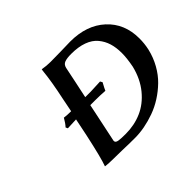

<svg xmlns="http://www.w3.org/2000/svg" viewBox="-140 -872 1096 1096"><g transform="rotate(-45 408.0 -324.0)"><path d="M361.8 -645Q417 -645 441.9 -646Q489.7 -647.9 523.9 -647.9Q655.8 -647.9 735.8 -574.5Q815.9 -501 815.9 -380.9Q815.9 -339.8 807.1 -299.8Q794.9 -247.6 769.5 -202.4Q744.1 -157.2 710.7 -124.8Q677.2 -92.3 638.2 -67.4Q599.1 -42.5 556.9 -27.3Q514.6 -12.2 474.4 -4.6Q434.1 2.9 396 2.9Q340.8 2.9 296.9 1Q276.9 0 227.1 0Q207.5 0 190.9 -1Q174.3 -2 167 -2.9L160.2 -3.9Q178.2 -51.8 210.9 -203.1Q215.3 -222.7 222.4 -258.5Q229.5 -294.4 232.9 -310.1Q168.5 -307.6 164.1 -307.1L158.2 -319.8Q174.3 -336.9 190.9 -366.2Q217.3 -362.8 246.1 -362.8Q249 -375 254.2 -403.1Q259.3 -431.2 262.2 -443.8Q288.1 -564.5 294.9 -640.1Q294.9 -640.6 295.9 -645.5Q296.9 -650.4 296.9 -650.9Q329.6 -645 361.8 -645ZM375 -50.8Q444.8 -50.8 504.4 -76.7Q564 -102.5 609.6 -158.2Q655.3 -213.9 674.8 -293.9Q686 -351.6 686 -393.1Q686 -437.5 675.3 -472.4Q664.6 -507.3 641.1 -535.6Q617.7 -564 576.4 -579.1Q535.2 -594.2 478 -594.2Q442.9 -594.2 424.3 -587.2Q405.8 -580.1 400.9 -558.1Q394 -524.4 380.6 -460.2Q367.2 -396 359.9 -362.8H404.8Q419.9 -362.8 482.9 -366.2L490.2 -353Q470.7 -317.4 466.8 -307.1Q427.2 -310.1 386.2 -310.1H348.1Q340.3 -272.5 324.5 -197.5Q308.6 -122.6 300.8 -85Q296.4 -71.8 299.6 -64.2Q302.7 -56.6 318.8 -53.7Q335 -50.8 375 -50.8Z"/></g></svg>

Font: Linear Smooth
Style: Bold Italic
Weight: 700
Designer: Philipp H. Poll, Flanker
Foundry: Philipp H. Poll, reworked by Flanker
Version: Version 1.061 | FøM Fix